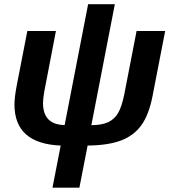

<svg xmlns="http://www.w3.org/2000/svg" viewBox="-20 -674 813 902"><path d="M409.2 -85.9Q459 -86.4 488.3 -100.1Q517.6 -113.8 534.9 -143.3Q552.2 -172.9 564 -231.4L621.6 -528.3H755.9L696.8 -223.6Q679.7 -135.7 644.8 -86.7Q609.9 -37.6 549.6 -14.4Q489.3 8.8 391.6 9.8L353 207.5H226.6L265.1 9.8Q47.9 1 47.9 -183.1Q47.9 -216.3 59.1 -274.9L108.4 -528.3H242.7L188 -243.7Q182.1 -209.5 182.1 -189.9Q182.1 -88.4 283.7 -86.4L394 -654.3H519.5Z"/></svg>

Font: Liberation Sans
Style: Bold Italic
Weight: 700
Italic angle: -12°
Designer: Steve Matteson
Foundry: Ascender Corporation
Version: Version 2.1.5